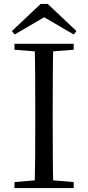

<svg xmlns="http://www.w3.org/2000/svg" viewBox="-20 -949 445 969"><path d="M221 -929 366 -792 352 -775 174 -879H232L54 -775L40 -792L185 -929ZM53 0V-30L191 -42H212L352 -30V0ZM155 0Q157 -84 157.5 -168Q158 -252 158 -337V-391Q158 -476 157.5 -560.5Q157 -645 155 -728H249Q247 -645 246.5 -560.5Q246 -476 246 -391V-337Q246 -252 246.5 -168Q247 -84 249 0ZM53 -698V-728H352V-698L212 -687H191Z"/></svg>

Font: Noto Serif KR ExtraLight
Style: Regular
Weight: 400
Version: Version 2.002-H1;hotconv 1.1.0;makeotfexe 2.6.0